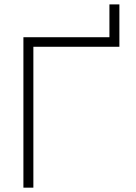

<svg xmlns="http://www.w3.org/2000/svg" viewBox="-20 -865 626 885"><path d="M87.9 0H133.8V-649.4H530.3V-844.7H484.4V-693.4H87.9Z"/></svg>

Font: Cascadia Mono PL ExtraLight
Style: Regular
Weight: 200
Monospace: yes
Designer: Aaron Bell
Foundry: Saja Typeworks
Version: Version 2404.023